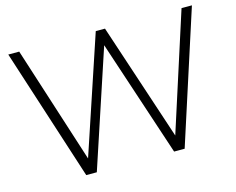

<svg xmlns="http://www.w3.org/2000/svg" viewBox="-106 -935 1341 1093"><g transform="rotate(-15 564.5 -389.0)"><path d="M854.4 0H792.2L564.4 -687.8L336.7 0H274.4L23.3 -777.8H87.8L308.9 -88.9L538.9 -777.8H593.3L822.2 -86.7L1044.4 -777.8H1105.6Z"/></g></svg>

Font: Paperlogy 3 Light
Style: Regular
Weight: 300
Designer: redesigned by Lee Juim, glyphs from Gmarket Sans & Montserrat
Foundry: PT&
Version: Version 1.001